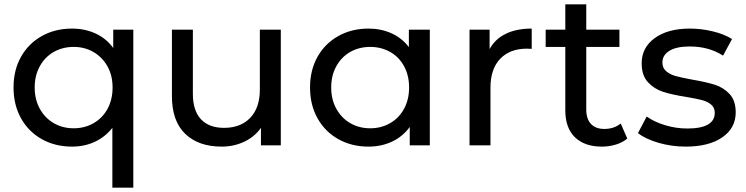

<svg xmlns="http://www.w3.org/2000/svg" viewBox="-20 -666 3421 880"><path d="M591 -530V194H495V-80Q462 -38 414.5 -16Q367 6 310 6Q233 6 172 -28Q111 -62 76.5 -123.5Q42 -185 42 -265Q42 -345 76.5 -406Q111 -467 172 -501Q233 -535 310 -535Q369 -535 418 -512.5Q467 -490 499 -446V-530ZM496 -265Q496 -320 472.5 -362Q449 -404 408.5 -427.5Q368 -451 318 -451Q267 -451 226.5 -428Q186 -405 162.5 -362.5Q139 -320 139 -265Q139 -210 162.5 -167.5Q186 -125 226.5 -101.5Q267 -78 318 -78Q368 -78 409 -101.5Q450 -125 473 -167.5Q496 -210 496 -265Z M1267 -530V0H1176V-80Q1147 -39 1099.5 -16.5Q1052 6 996 6Q890 6 829 -52.5Q768 -111 768 -225V-530H864V-236Q864 -159 901 -119.5Q938 -80 1007 -80Q1083 -80 1127 -126Q1171 -172 1171 -256V-530Z M1950 -530V0H1858V-84Q1826 -40 1777 -17Q1728 6 1669 6Q1592 6 1531 -28Q1470 -62 1435.5 -123.5Q1401 -185 1401 -265Q1401 -345 1435.5 -406Q1470 -467 1531 -501Q1592 -535 1669 -535Q1726 -535 1774 -513.5Q1822 -492 1854 -450V-530ZM1855 -265Q1855 -320 1832 -362.5Q1809 -405 1768 -428Q1727 -451 1677 -451Q1626 -451 1585.5 -428Q1545 -405 1521.5 -362.5Q1498 -320 1498 -265Q1498 -210 1521.5 -167.5Q1545 -125 1585.5 -101.5Q1626 -78 1677 -78Q1727 -78 1768 -101.5Q1809 -125 1832 -167.5Q1855 -210 1855 -265Z M2417 -535V-442Q2409 -443 2395 -443Q2317 -443 2272.5 -396.5Q2228 -350 2228 -264V0H2132V-530H2224V-441Q2249 -487 2298 -511Q2347 -535 2417 -535Z M2855 -31Q2834 -13 2803 -3.5Q2772 6 2739 6Q2659 6 2615 -37Q2571 -80 2571 -160V-451H2481V-530H2571V-646H2667V-530H2819V-451H2667V-164Q2667 -121 2688.5 -98Q2710 -75 2750 -75Q2794 -75 2825 -100Z M2904 -56 2944 -132Q2979 -107 3029 -92Q3079 -77 3130 -77Q3256 -77 3256 -149Q3256 -173 3239 -187Q3222 -201 3196.5 -207.5Q3171 -214 3124 -222Q3060 -232 3019.5 -245Q2979 -258 2950 -289Q2921 -320 2921 -376Q2921 -448 2981 -491.5Q3041 -535 3142 -535Q3195 -535 3248 -522Q3301 -509 3335 -487L3294 -411Q3229 -453 3141 -453Q3080 -453 3048 -433Q3016 -413 3016 -380Q3016 -354 3034 -339Q3052 -324 3078.5 -317Q3105 -310 3153 -301Q3217 -290 3256.5 -277.5Q3296 -265 3324 -235Q3352 -205 3352 -151Q3352 -79 3290.5 -36.5Q3229 6 3123 6Q3058 6 2998 -11.5Q2938 -29 2904 -56Z"/></svg>

Font: Idrija
Style: Regular
Weight: 500
Designer: Julieta Ulanovsky
Foundry: Julieta Ulanovsky
Version: Version 7.200